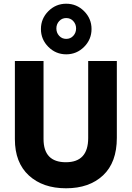

<svg xmlns="http://www.w3.org/2000/svg" viewBox="-20 -1002 708 1032"><path d="M298 -888.5Q283 -872 283 -849Q283 -826 298 -809.5Q313 -793 336 -793Q359 -793 374 -809.5Q389 -826 389 -849Q389 -872 374 -888.5Q359 -905 336 -905Q313 -905 298 -888.5ZM432 -942Q472 -902 472 -846Q472 -790 432 -750Q392 -710 336 -710Q280 -710 240 -750Q200 -790 200 -846Q200 -902 240 -942Q280 -982 336 -982Q392 -982 432 -942ZM608 -261Q608 -129 534 -59.5Q460 10 335 10Q210 10 135 -59Q60 -128 60 -254V-674H214V-255Q214 -130 334 -130Q454 -130 454 -260V-674H608Z"/></svg>

Font: Hind Kochi
Style: Bold
Weight: 700
Designer: Dhruvi Tolia
Foundry: Indian Type Foundry
Version: Version 0.702;PS 1.0;hotconv 1.0.81;makeotf.lib2.5.63406